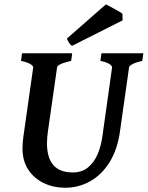

<svg xmlns="http://www.w3.org/2000/svg" viewBox="-20 -865 692 900"><path d="M651.9 -615.2 647 -579.6Q616.2 -572.8 601.1 -564.5Q585.9 -556.2 585 -549.3L542.5 -250Q530.8 -164.6 494.1 -105.5Q457.5 -46.4 403.3 -15.6Q349.1 15.1 284.7 15.1Q231.4 15.1 186 -6.3Q140.6 -27.8 113 -69.1Q85.4 -110.4 85.4 -169.9Q85.4 -196.3 89.8 -226.1L135.7 -549.3Q136.7 -555.2 123.3 -564Q109.9 -572.8 78.6 -579.6L83 -615.2H318.4L313.5 -579.6Q250 -565.4 247.6 -549.3L204.6 -249Q202.6 -234.9 201.4 -220.7Q200.2 -206.5 200.2 -193.8Q200.2 -56.6 320.8 -56.6Q363.3 -56.6 391.8 -79.6Q420.4 -102.5 437.3 -141.6Q454.1 -180.7 460.4 -229L505.4 -549.3Q505.9 -555.2 494.1 -564Q482.4 -572.8 450.7 -579.6L455.6 -615.2ZM553.7 -800.8 554.7 -769.5 317.4 -649.9Q310.5 -654.3 304 -663.8Q297.4 -673.3 293.5 -684.1L476.6 -844.7Q483.4 -841.3 500 -832.3Q516.6 -823.2 532.7 -814.2Q548.8 -805.2 553.7 -800.8Z"/></svg>

Font: Gentium Plus
Style: Bold Italic
Weight: 700
Italic angle: -8°
Designer: Victor Gaultney, Annie Olsen, Iska Routamaa, Becca Hirsbrunner
Foundry: SIL International
Version: Version 6.101